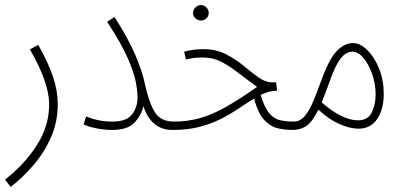

<svg xmlns="http://www.w3.org/2000/svg" viewBox="-35 -508 1600 758"><path d="M7 230 -15 201Q61 142 110 66Q159 -10 159 -96Q159 -182 83 -313L116 -331Q156 -260 174.5 -204.5Q193 -149 193 -96Q193 -27 166.5 33.5Q140 94 97 144Q54 194 7 230Z M409 -28Q465 -28 486.5 -56.5Q508 -85 508 -123Q508 -148 501 -185Q494 -222 469 -279Q444 -336 388 -422L417 -441Q471 -357 499 -291.5Q527 -226 537 -177Q553 -103 576 -65.5Q599 -28 652 -28Q664 -28 668 -23Q672 -18 672 -12Q672 -4 666.5 0.5Q661 5 646 5Q562 5 531 -89Q523 -53 496 -24Q469 5 408 5Q378 5 347 -1Q316 -7 295 -17L305 -48Q327 -39 352.5 -33.5Q378 -28 409 -28Z M646 5 651 -28Q706 -28 754 -41.5Q802 -55 855.5 -85Q909 -115 980 -165Q936 -197 901.5 -223.5Q867 -250 835.5 -265.5Q804 -281 767 -281Q748 -281 733 -279.5Q718 -278 699 -273L692 -304Q710 -309 729.5 -311.5Q749 -314 767 -314Q818 -314 857 -294Q896 -274 927 -248Q958 -222 985.5 -202.5Q1013 -183 1040 -183H1055L1059 -150Q1042 -150 1026 -145.5Q1010 -141 994 -133Q1009 -83 1028.5 -60.5Q1048 -38 1072.5 -33Q1097 -28 1124 -28Q1137 -28 1141 -23Q1145 -18 1145 -12Q1145 -4 1139.5 0.5Q1134 5 1119 5Q1093 5 1064 -1Q1035 -7 1009.5 -33Q984 -59 968 -119Q940 -102 908.5 -80.5Q877 -59 839 -39.5Q801 -20 754 -7.5Q707 5 646 5ZM759 -427Q746 -427 736.5 -435.5Q727 -444 727 -457Q727 -469 736.5 -478.5Q746 -488 759 -488Q771 -488 780 -478.5Q789 -469 789 -457Q789 -444 780 -435.5Q771 -427 759 -427Z M1119 5 1124 -28Q1151 -28 1170 -52Q1189 -76 1204 -113.5Q1219 -151 1234 -192Q1264 -275 1294.5 -306.5Q1325 -338 1358 -338Q1387 -338 1415 -310.5Q1443 -283 1461.5 -237.5Q1480 -192 1480 -137Q1480 -76 1454 -38Q1428 0 1380 0Q1346 0 1304.5 -18.5Q1263 -37 1222 -75Q1198 -27 1175 -11Q1152 5 1119 5ZM1262 -174Q1247 -133 1235 -104Q1273 -70 1310 -51.5Q1347 -33 1378 -33Q1418 -33 1433 -64.5Q1448 -96 1448 -135Q1448 -176 1434.5 -215Q1421 -254 1400 -279Q1379 -304 1356 -304Q1342 -304 1327 -294Q1312 -284 1296 -255.5Q1280 -227 1262 -174Z"/></svg>

Font: Noto Sans Arabic UI XCn XLt
Style: Regular
Weight: 200
Width: 2
Designer: Monotype Design Team, Nadine Chahine and Nizar Qandah
Foundry: Monotype Imaging Inc.
Version: Version 2.010; ttfautohint (v1.8.4.7-5d5b)